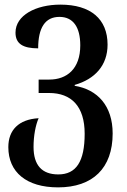

<svg xmlns="http://www.w3.org/2000/svg" viewBox="-20 -567 551 830"><path d="M231 243C381 243 467 160 467 10C467 -109 402 -180 303 -196V-200C391 -225 445 -285 445 -374C445 -485 372 -547 241 -547C135 -547 47 -501 47 -426C47 -378 79 -358 145 -358C145 -447 175 -494 237 -494C296 -494 327 -450 327 -371C327 -269 269 -223 193 -223H147V-165H192C289 -165 346 -107 346 11C346 132 309 187 232 187C161 187 125 147 125 68C125 20 134 -27 147 -56C60 -51 16 -4 16 69C16 177 94 243 231 243Z"/></svg>

Font: Noto Serif Georgian SemiCondensed Semi
Style: Regular
Weight: 600
Width: 4
Designer: Monotype Design Team
Foundry: Monotype Imaging Inc.
Version: Version 1.901